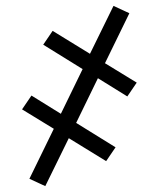

<svg xmlns="http://www.w3.org/2000/svg" viewBox="-20 -489 540 653"><path d="M134 144 80 119 163 -51 55 -117 87 -164 187 -102 261 -254 127 -337 159 -384 286 -306 366 -469 420 -444 337 -274 445 -208 413 -161 313 -223 239 -71 373 12 341 59 214 -19Z"/></svg>

Font: Iosevka Slab Light
Style: Regular
Weight: 300
Monospace: yes
Designer: Belleve Invis
Foundry: Belleve Invis
Version: Version 11.1.0; ttfautohint (v1.8.3)